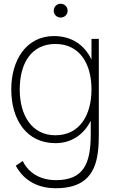

<svg xmlns="http://www.w3.org/2000/svg" viewBox="-20 -747 616 1022"><path d="M303 -653.5C323.5 -653.5 340 -669.5 340 -690C340 -711 323.5 -727 303 -727C282 -727 266 -711 266 -690C266 -669.5 282 -653.5 303 -653.5ZM275 15C362 15 426 -31.5 463 -104V-30C463 130 421 212 276 212C209 212 137 184 101 110L64 135C113 226 198 255 276 255C415 255 485 194 501 63C505 33 506 3 506 -30V-540H467V-429.5C430.5 -507 362.5 -555 267 -555C122 -555 40 -430 40 -271C40 -109 122 15 275 15ZM275 -27C150 -27 85 -132 85 -271C85 -409 146 -513 275 -513C401 -513 467 -412 467 -271C467 -132 402 -27 275 -27Z"/></svg>

Font: Hauora ExtraLight
Style: Regular
Weight: 200
Designer: Mikhail Sharanda
Foundry: WCYS & Co.
Version: Version 1.010